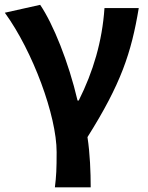

<svg xmlns="http://www.w3.org/2000/svg" viewBox="-20 -594 629 815"><path d="M213 201.1H365C365 137.6 362 57.3 351.3 -12C493.7 -237.9 537.5 -370.1 569 -559.8H423.5C414 -418.6 375.5 -289.5 314.2 -167.3H309.2C270.9 -330.9 205.8 -492.1 150.5 -573.5L0.5 -540C119.2 -376.8 220.4 -102.5 220.4 51.5C220.4 124.2 218.9 153.2 213 201.1Z"/></svg>

Font: Source Han Sans JP VF
Style: Regular
Weight: 250
Designer: Ryoko NISHIZUKA 西塚涼子 (kana, bopomofo & ideographs); Paul D. Hunt (Latin, Greek & Cyrillic); Sandoll Communications 산돌커뮤니
Foundry: Adobe
Version: Version 2.004;hotconv 1.0.118;makeotfexe 2.5.65603